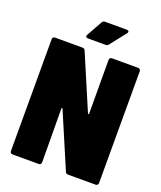

<svg xmlns="http://www.w3.org/2000/svg" viewBox="-158 -981 909 1081"><g transform="rotate(20 296.5 -440.0)"><path d="M412 -880H283C275 -880 269 -878 265 -870L213 -777C207 -766 212 -759 224 -759H329C337 -759 342 -761 347 -768L421 -862C429 -872 424 -880 412 -880ZM374 -685 375 -365C375 -359 370 -357 368 -363L229 -689C226 -697 220 -700 212 -700H48C39 -700 33 -694 33 -685V-15C33 -6 39 0 48 0H205C214 0 220 -6 220 -15L218 -336C218 -342 223 -343 225 -337L364 -11C367 -3 373 0 381 0H546C555 0 561 -6 561 -15V-685C561 -694 555 -700 546 -700H389C380 -700 374 -694 374 -685Z"/></g></svg>

Font: Barlow Semi Condensed Black
Style: Regular
Weight: 900
Width: 4
Designer: Jeremy Tribby
Foundry: Tribby Type
Version: Version 1.408;PS 001.408;hotconv 1.0.88;makeotf.lib2.5.64775